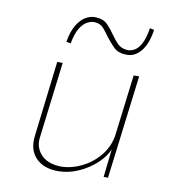

<svg xmlns="http://www.w3.org/2000/svg" viewBox="-69 -621 625 690"><g transform="rotate(10 243.5 -276.0)"><path d="M188 8Q135 8 106.5 -21.5Q78 -51 84 -101L117 -378H137L103 -101Q98 -64 121.5 -38Q145 -12 193 -10Q233 -10 272 -29.5Q311 -49 337.5 -83Q364 -117 369 -160L396 -378H416L369 0H353L366 -115L367 -108Q355 -77 326.5 -50.5Q298 -24 261.5 -8Q225 8 188 8ZM353 -447Q326 -448 310.5 -463.5Q295 -479 281 -497Q270 -513 258 -527Q246 -541 225 -542Q214 -543 199.5 -536Q185 -529 172.5 -509.5Q160 -490 153 -452L137 -455Q143 -493 157.5 -517Q172 -541 190 -551Q208 -561 226 -560Q254 -559 269.5 -543Q285 -527 297 -509Q308 -493 321 -479.5Q334 -466 356 -464Q369 -463 382.5 -470Q396 -477 407 -497Q418 -517 424 -555L440 -552Q434 -513 421 -489.5Q408 -466 390.5 -455.5Q373 -445 353 -447Z"/></g></svg>

Font: Josefin Sans Thin Thin
Style: Italic
Weight: 250
Italic angle: -7°
Version: Version 2.000